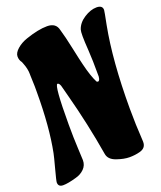

<svg xmlns="http://www.w3.org/2000/svg" viewBox="-153 -830 803 959"><g transform="rotate(-20 248.5 -350.0)"><path d="M51 -474 49 -533V-539Q49 -568 36 -600L32 -610Q21 -624 21 -643Q21 -662 43 -681.5Q65 -701 97 -712Q164 -735 211 -735Q258 -735 267 -695Q279 -655 293.5 -586.5Q308 -518 314 -495Q330 -428 349 -391Q352 -388 356 -388Q366 -388 368 -411Q368 -501 364.5 -550.5Q361 -600 361 -626.5Q361 -653 364 -662Q375 -695 409.5 -717Q444 -739 475.5 -739Q507 -739 507 -714Q507 -708 493 -638Q459 -461 459 -208Q459 -124 465 -31V-27Q465 5 431 14Q405 21 375.5 21Q346 21 307.5 7.5Q269 -6 264 -37Q236 -205 191 -374L176 -431Q170 -447 162 -447Q145 -447 145 -237Q145 -165 148 -110Q151 -55 151 -45Q151 -18 132.5 0.5Q114 19 87 26Q42 39 16 39Q-10 39 -10 15Q-10 7 6 -52.5Q22 -112 25 -128Q51 -258 51 -443Z"/></g></svg>

Font: Chicle
Style: Regular
Weight: 400
Designer: Angel Koziupa and Alejandro Paul
Foundry: Angel Koziupa and Alejandro Paul
Version: Version 1.000